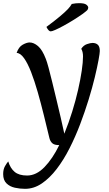

<svg xmlns="http://www.w3.org/2000/svg" viewBox="-103 -938 686 1212"><path d="M55 254Q23 254 -9 247Q-41 240 -62 219.5Q-83 199 -83 161Q-83 131 -71.5 111Q-60 91 -51 81Q-38 124 -10.5 147Q17 170 68 170Q126 170 177.5 117Q229 64 271 -22Q240 -22 227 -34Q214 -46 209 -66Q192 -137 173.5 -212Q155 -287 135 -357Q115 -427 93.5 -482.5Q72 -538 49 -570.5Q26 -603 2 -604Q15 -642 40.5 -656Q66 -670 84 -670Q110 -670 137 -647Q164 -624 186 -567Q193 -550 203.5 -511Q214 -472 226.5 -420.5Q239 -369 253 -311Q267 -253 280 -197Q293 -141 303 -94Q331 -163 353 -234Q375 -305 390 -371Q405 -437 413 -491.5Q421 -546 421 -582Q421 -611 410 -630Q424 -652 446 -659.5Q468 -667 481 -667Q502 -667 514.5 -655.5Q527 -644 527 -616Q527 -603 519 -559Q511 -515 495.5 -450.5Q480 -386 456.5 -309.5Q433 -233 403 -154Q373 -75 336 -2Q299 71 255 128.5Q211 186 161 220Q111 254 55 254ZM217 -740Q204 -740 190 -768Q245 -809 276.5 -835.5Q308 -862 325 -880Q342 -898 350 -913Q364 -916 375.5 -917Q387 -918 397 -918Q430 -918 442 -908.5Q454 -899 454 -890Q454 -880 447 -873Q440 -866 417 -849Q390 -830 358.5 -810.5Q327 -791 297.5 -775Q268 -759 246.5 -749.5Q225 -740 217 -740Z"/></svg>

Font: Paprika
Style: Regular
Weight: 400
Designer: Eduardo Rodriguez Tunni
Foundry: Eduardo Rodriguez Tunni
Version: Version 1.010; ttfautohint (v1.8.3)